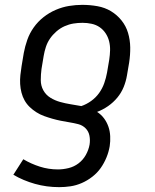

<svg xmlns="http://www.w3.org/2000/svg" viewBox="-20 -548 640 791"><path d="M224 223Q172 223 124 209.5Q76 196 35 172L76 108Q108 127 144 138.5Q180 150 219 150Q240 150 262.5 144.5Q285 139 303.5 125Q322 111 333.5 90.5Q345 70 349 48Q352 29 348.5 11Q345 -7 332.5 -19.5Q320 -32 302.5 -36.5Q285 -41 266.5 -44Q248 -47 230.5 -50.5Q213 -54 195.5 -59Q178 -64 161.5 -70Q145 -76 130 -85.5Q115 -95 102.5 -107Q90 -119 81.5 -134Q73 -149 68.5 -166.5Q64 -184 63 -202Q62 -220 64 -239Q66 -258 69 -276L78 -330Q83 -357 92.5 -384Q102 -411 119 -435Q136 -459 159.5 -477.5Q183 -496 210 -507.5Q237 -519 264.5 -523.5Q292 -528 319 -528Q351 -528 381.5 -522.5Q412 -517 437 -502Q462 -487 480.5 -464Q499 -441 507.5 -412.5Q516 -384 516.5 -353Q517 -322 512 -290L503 -237Q499 -213 489.5 -189.5Q480 -166 463.5 -146Q447 -126 425.5 -111Q404 -96 380 -87Q397 -76 408.5 -60.5Q420 -45 426.5 -26.5Q433 -8 434 13Q435 34 432 54Q428 78 418.5 101Q409 124 395 144Q381 164 360.5 180Q340 196 317 206Q294 216 270.5 219.5Q247 223 224 223ZM315 -111Q336 -118 355.5 -132Q375 -146 388.5 -165Q402 -184 409.5 -205.5Q417 -227 421 -249L430 -302Q433 -322 433.5 -341Q434 -360 429.5 -378Q425 -396 415 -411Q405 -426 390.5 -436Q376 -446 357.5 -450Q339 -454 320 -454Q301 -454 282.5 -451Q264 -448 246 -440Q228 -432 212.5 -418.5Q197 -405 186 -389Q175 -373 169 -354.5Q163 -336 160 -318L151 -264Q148 -241 148 -218Q148 -195 158.5 -176Q169 -157 187.5 -145.5Q206 -134 227.5 -128Q249 -122 271 -118.5Q293 -115 315 -111Z"/></svg>

Font: Iosevka Aile
Style: Italic
Weight: 400
Italic angle: -9°
Designer: Belleve Invis
Foundry: Belleve Invis
Version: Version 28.0.1; ttfautohint (v1.8.4)